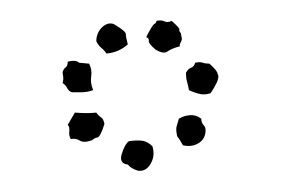

<svg xmlns="http://www.w3.org/2000/svg" viewBox="-20 -771 269 184"><path d="M152.3 -726.6Q144.5 -724.6 140.6 -721.7Q136.7 -718.8 128.9 -723.6Q122.1 -729.5 122.6 -731.9Q123 -734.4 120.1 -735.4Q126 -747.1 127.9 -748Q129.9 -749 129.9 -751Q134.8 -752 137.7 -750.5Q140.6 -749 144.5 -751Q152.3 -744.1 151.9 -742.7Q151.4 -741.2 153.3 -739.3Q154.3 -734.4 154.3 -733.4Q154.3 -732.4 152.3 -728.5ZM82 -719.7Q80.1 -722.7 77.1 -725.1Q74.2 -727.5 72.3 -731.4Q72.3 -739.3 77.6 -744.6Q83 -750 88.9 -748Q100.6 -741.2 100.6 -738.3Q100.6 -735.4 102.5 -728.5Q93.8 -720.7 82 -719.7ZM65.4 -710Q68.4 -704.1 67.4 -697.8Q66.4 -691.4 69.3 -684.6Q63.5 -682.6 58.6 -682.6Q53.7 -682.6 48.8 -682.6Q45.9 -683.6 44.4 -686.5Q43 -689.5 40 -691.4Q41 -695.3 40.5 -697.8Q40 -700.2 40 -702.1Q41 -705.1 43 -706.5Q44.9 -708 44.9 -711.9Q52.7 -713.9 55.7 -710.9ZM181.6 -681.6Q175.8 -679.7 170.4 -681.2Q165 -682.6 161.1 -684.6Q160.2 -689.5 159.2 -692.9Q158.2 -696.3 158.2 -701.2Q160.2 -705.1 163.1 -706.1Q166 -707 167 -710.9Q171.9 -711.9 174.3 -710.9Q176.8 -710 180.7 -710Q188.5 -703.1 188.5 -700.2Q190.4 -697.3 187.5 -691.4Q184.6 -685.5 181.6 -681.6ZM80.1 -652.3Q76.2 -639.6 73.2 -639.2Q70.3 -638.7 68.4 -636.7Q60.5 -633.8 56.6 -636.2Q52.7 -638.7 47.9 -637.7Q45.9 -640.6 46.4 -645Q46.9 -649.4 44.9 -651.4L51.8 -663.1Q63.5 -662.1 72.3 -663.1Q74.2 -660.2 76.7 -658.7Q79.1 -657.2 80.1 -652.3ZM172.9 -657.2Q172.9 -653.3 175.3 -650.9Q177.7 -648.4 176.8 -643.6Q175.8 -636.7 169.4 -633.3Q163.1 -629.9 155.3 -631.8Q151.4 -638.7 150.4 -639.6Q149.4 -640.6 149.4 -642.6Q148.4 -647.5 149.4 -650.4Q150.4 -653.3 151.4 -657.2Q156.2 -660.2 162.1 -660.6Q168 -661.1 172.9 -657.2ZM126 -630.9Q128.9 -622.1 124.5 -614.3Q120.1 -606.4 112.3 -607.4Q105.5 -609.4 102.5 -613.3Q93.8 -614.3 96.7 -623.5Q99.6 -632.8 103.5 -635.7Q110.4 -636.7 115.7 -636.2Q121.1 -635.7 126 -630.9Z"/></svg>

Font: Codystar
Style: Light
Weight: 300
Version: Version 1.000